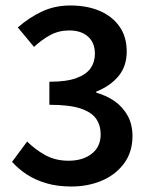

<svg xmlns="http://www.w3.org/2000/svg" viewBox="-20 -668 553 700"><path d="M240 12Q189 12 148.5 0Q108 -12 77 -32.5Q46 -53 24 -78L79 -152Q108 -123 145 -102.5Q182 -82 230 -82Q282 -82 314.5 -107.5Q347 -133 347 -178Q347 -211 330.5 -235Q314 -259 273.5 -272.5Q233 -286 160 -286V-370Q223 -370 259 -383.5Q295 -397 310.5 -419.5Q326 -442 326 -472Q326 -512 301 -534.5Q276 -557 232 -557Q195 -557 164 -540.5Q133 -524 104 -497L45 -568Q86 -604 133 -626Q180 -648 236 -648Q297 -648 343 -628.5Q389 -609 415.5 -571.5Q442 -534 442 -480Q442 -427 412.5 -391Q383 -355 331 -334V-330Q368 -320 398 -299Q428 -278 445.5 -246Q463 -214 463 -172Q463 -114 432.5 -72.5Q402 -31 351.5 -9.5Q301 12 240 12Z"/></svg>

Font: Source Sans 3 SemiBold
Style: Regular
Weight: 600
Designer: Paul D. Hunt
Foundry: Adobe
Version: Version 3.046;hotconv 1.0.118;makeotfexe 2.5.65603